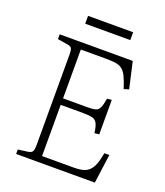

<svg xmlns="http://www.w3.org/2000/svg" viewBox="-153 -954 911 1057"><g transform="rotate(20 303.0 -425.0)"><path d="M67 0V-26L125 -34Q144 -37 150 -47Q156 -57 156 -85V-616Q156 -641 150.5 -651Q145 -661 122 -664L67 -673V-701H495L530 -547L501 -538Q487 -583 474.5 -608Q462 -633 446 -644.5Q430 -656 406.5 -659Q383 -662 347 -662H205V-376H347Q379 -376 395 -380.5Q411 -385 419 -402.5Q427 -420 433 -457L460 -460V-258L433 -255Q428 -293 419 -310.5Q410 -328 390.5 -333Q371 -338 332 -338H205V-38H388Q423 -38 445 -44Q467 -50 481.5 -65Q496 -80 505.5 -105Q515 -130 522 -170H551L528 0ZM179 -804V-850H443V-804Z"/></g></svg>

Font: Literata ExtraLight
Style: Regular
Weight: 250
Designer: Latin by Veronika Burian and Jose Scaglione. Greek by Irene Vlachou. Cyrillic by Vera Evstafieva.
Foundry: TypeTogether
Version: Version 3.103;gftools[0.9.29]